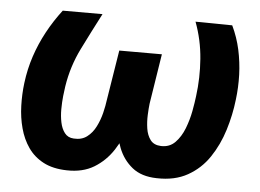

<svg xmlns="http://www.w3.org/2000/svg" viewBox="-44 -585 883 651"><g transform="rotate(5 398.0 -260.0)"><path d="M596.2 -529.8 721.2 -528.3Q739.7 -489.7 748.8 -448Q757.8 -406.2 759.3 -363.5Q760.7 -320.8 755.4 -278.3Q749.5 -226.1 733.4 -174.1Q717.3 -122.1 688.7 -79.6Q660.2 -37.1 616.2 -12.5Q572.3 12.2 510.7 10.3Q459 9.3 427.5 -16.1Q396 -41.5 380.6 -80.8Q365.2 -120.1 362.1 -165.3Q358.9 -210.4 364.3 -251.5L389.6 -409.7H492.2L465.3 -239.3Q463.4 -223.6 462.4 -200.7Q461.4 -177.7 464.8 -154.8Q468.3 -131.8 480 -116.2Q491.7 -100.6 516.1 -99.6Q545.4 -98.6 564.5 -118.2Q583.5 -137.7 595 -167.2Q606.4 -196.8 612.1 -227.1Q617.7 -257.3 620.1 -278.3Q628.4 -341.3 623.5 -405.5Q618.7 -469.7 596.2 -529.8ZM144.5 -527.8H279.8Q248 -466.8 217 -404.3Q186 -341.8 175.3 -272.5Q173.3 -260.3 171.1 -239.5Q168.9 -218.8 168.7 -195.1Q168.5 -171.4 172.9 -150.1Q177.2 -128.9 188.2 -114.5Q199.2 -100.1 219.2 -99.1Q246.1 -97.2 264.4 -111.1Q282.7 -125 293.9 -147.5Q305.2 -169.9 311.3 -194.8Q317.4 -219.7 319.8 -239.3L347.2 -409.7H449.2L423.3 -251.5Q416.5 -206.5 401.9 -159.9Q387.2 -113.3 361.8 -74.2Q336.4 -35.2 297.9 -11.7Q259.3 11.7 205.1 10.3Q157.7 9.3 125.2 -7.8Q92.8 -24.9 73 -53.5Q53.2 -82 43.5 -118.2Q33.7 -154.3 32.5 -194.1Q31.2 -233.9 36.1 -272.5Q42 -319.8 56.6 -364Q71.3 -408.2 93.5 -449.2Q115.7 -490.2 144.5 -527.8Z"/></g></svg>

Font: Roboto
Style: Bold Italic
Weight: 700
Italic angle: -12°
Designer: Christian Robertson
Foundry: Google
Version: Version 3.0